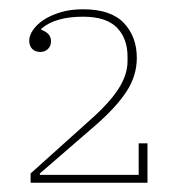

<svg xmlns="http://www.w3.org/2000/svg" viewBox="-20 -724 386 414"><path d="M46 -350 174 -465Q216 -502 235.5 -532.5Q255 -563 255 -592V-602Q255 -641 232 -664.5Q209 -688 159 -688Q99 -688 69 -662V-660Q81 -655 85.5 -649Q90 -643 90 -635Q90 -625 83.5 -618.5Q77 -612 67 -612Q56 -612 49.5 -618.5Q43 -625 43 -637Q43 -647 51 -659Q59 -671 74 -681Q89 -691 110.5 -697.5Q132 -704 159 -704Q219 -704 247 -674.5Q275 -645 275 -599Q275 -561 253 -527Q231 -493 185 -453L66 -350V-347H279V-415H298V-330H46Z"/></svg>

Font: IBM Plex Serif Thin
Style: Regular
Weight: 100
Designer: Mike Abbink, Paul van der Laan, Pieter van Rosmalen
Foundry: Bold Monday
Version: Version 3.001